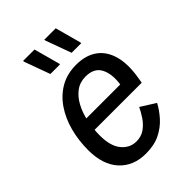

<svg xmlns="http://www.w3.org/2000/svg" viewBox="-210 -792 896 896"><g transform="rotate(-45 237.5 -344.0)"><path d="M213.3 11.7Q130.8 11.7 82.1 -41.2Q33.3 -94.2 33.3 -190.8Q33.3 -255 48.8 -312.9Q64.2 -370.8 95 -415.8Q125.8 -460.8 170.8 -486.7Q215.8 -512.5 275 -512.5Q337.5 -512.5 378.3 -483.8Q419.2 -455 435 -399.2Q450.8 -343.3 436.7 -261.7L432.5 -236.7H105L115 -301.7H355.8Q365 -362.5 344.6 -402.5Q324.2 -442.5 267.5 -442.5Q230 -442.5 202.5 -422.1Q175 -401.7 156.7 -367.5Q138.3 -333.3 129.2 -290Q120 -246.7 120 -200Q120 -130.8 149.2 -95.4Q178.3 -60 221.7 -60Q253.3 -60 276.7 -76.2Q300 -92.5 316.7 -117.1Q333.3 -141.7 344.2 -165L416.7 -119.2Q400 -87.5 373.3 -57.5Q346.7 -27.5 307.5 -7.9Q268.3 11.7 213.3 11.7ZM160 -566.7 113.3 -695V-700H188.3L223.3 -571.7V-566.7ZM300 -566.7 253.3 -695V-700H328.3L363.3 -571.7V-566.7Z"/></g></svg>

Font: Familjen Grotesk
Style: Italic
Weight: 400
Italic angle: -9.46201°
Designer: Anders Wikstroem, Jonas Baeckman, Matilda Gysing, Kristian Moeller
Foundry: Familjen STHLM AB
Version: Version 2.000